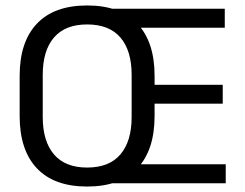

<svg xmlns="http://www.w3.org/2000/svg" viewBox="-20 -671 896 703"><path d="M299 12Q178 12 115 -54.8Q52 -121.5 52 -246V-393.5Q52 -517.5 115 -584.2Q178 -651 299 -651Q420 -651 483 -584.2Q546 -517.5 546 -393.5V-246Q546 -121.5 483 -54.8Q420 12 299 12ZM299 -57.5Q380 -57.5 421 -105.8Q462 -154 462 -242.5V-397Q462 -485.5 421 -533.5Q380 -581.5 299 -581.5Q218.5 -581.5 177.5 -533.5Q136.5 -485.5 136.5 -397V-242.5Q136.5 -154 177.5 -105.8Q218.5 -57.5 299 -57.5ZM806.5 0H378V-69.5H806.5ZM795.5 -291.5H473V-360.5H795.5ZM803 -569.5H377.5V-639H803Z"/></svg>

Font: Anek Devanagari Medium
Style: Regular
Weight: 400
Version: Version 1.003